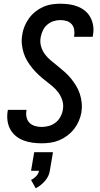

<svg xmlns="http://www.w3.org/2000/svg" viewBox="-20 -763 540 1033"><path d="M204 8Q179 8 154 4.5Q129 1 106.5 -7.5Q84 -16 65.5 -31Q47 -46 35.5 -67Q24 -88 20.5 -113Q17 -138 21 -163Q21 -165 21.5 -167.5Q22 -170 23 -172H123Q123 -171 122.5 -169.5Q122 -168 122 -167Q119 -149 123 -131.5Q127 -114 139 -102Q151 -90 168.5 -85Q186 -80 204 -80Q223 -80 243 -85.5Q263 -91 279 -103.5Q295 -116 305 -134.5Q315 -153 318 -172Q323 -198 315.5 -222Q308 -246 294 -265Q280 -284 261.5 -299.5Q243 -315 224 -329.5Q205 -344 187.5 -360.5Q170 -377 155 -395Q140 -413 127.5 -433.5Q115 -454 107.5 -477.5Q100 -501 97.5 -526Q95 -551 100 -577Q103 -600 112.5 -622.5Q122 -645 136.5 -665Q151 -685 170.5 -700.5Q190 -716 212.5 -726Q235 -736 258.5 -739.5Q282 -743 305 -743Q330 -743 354 -739.5Q378 -736 400 -727Q422 -718 439.5 -703Q457 -688 467.5 -667.5Q478 -647 481.5 -623Q485 -599 480 -574Q480 -572 479.5 -569.5Q479 -567 479 -565H378Q379 -566 379 -567.5Q379 -569 379 -570Q382 -587 379 -604Q376 -621 365.5 -633Q355 -645 338.5 -650Q322 -655 305 -655Q286 -655 267.5 -649Q249 -643 234 -630Q219 -617 210.5 -599Q202 -581 199 -563Q194 -537 201 -513Q208 -489 222.5 -470Q237 -451 255.5 -436Q274 -421 292.5 -406Q311 -391 329 -375Q347 -359 362 -340.5Q377 -322 389.5 -301.5Q402 -281 409.5 -258Q417 -235 419.5 -209.5Q422 -184 418 -158Q414 -135 404 -112Q394 -89 378.5 -69Q363 -49 342.5 -33.5Q322 -18 299 -8.5Q276 1 252 4.5Q228 8 204 8ZM172 250 147 205Q162 198 174.5 185Q187 172 190 156H147L164 56H265L248 156Q246 171 239 185Q232 199 221.5 211Q211 223 198.5 233Q186 243 172 250Z"/></svg>

Font: Iosevka SS04 Semibold
Style: Italic
Weight: 600
Italic angle: -9°
Monospace: yes
Designer: Belleve Invis
Foundry: Belleve Invis
Version: Version 19.0.0; ttfautohint (v1.8.4)